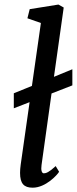

<svg xmlns="http://www.w3.org/2000/svg" viewBox="-20 -826 342 855"><path d="M69.3 -56.2C69.3 -8.8 86.4 9.8 125.5 9.8C183.6 9.8 234.9 -46.9 243.2 -61L228 -86.4C198.7 -59.1 185.1 -54.2 175.3 -54.2C166 -54.2 161.6 -67.9 165 -91.3L209.5 -409.7L302.2 -445.8V-517.6L220.2 -483.9L263.7 -792.5L240.2 -805.7L112.3 -785.2L102.1 -744.6L162.1 -723.6L122.1 -443.4L41.5 -410.6V-343.8L111.8 -371.1L72.3 -93.8C70.3 -81.5 69.3 -64.9 69.3 -56.2Z"/></svg>

Font: Merriweather
Style: Italic
Weight: 400
Italic angle: -7.5°
Designer: Eben Sorkin
Foundry: Eben Sorkin
Version: Version 1.001